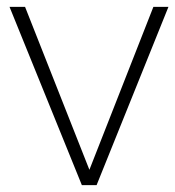

<svg xmlns="http://www.w3.org/2000/svg" viewBox="-20 -541 512 561"><path d="M7.8 -521H53.2L241.2 -44.9L428.2 -521H472.2L262.2 0H219.2Z"/></svg>

Font: Trueno UltraLight
Style: Regular
Weight: 250
Designer: Julieta Ulanovsky
Foundry: Julieta Ulanovsky
Version: Version 3.001b | FøM Fix